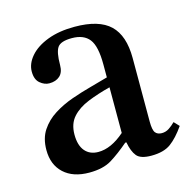

<svg xmlns="http://www.w3.org/2000/svg" viewBox="-80 -565 656 654"><g transform="rotate(-15 248.0 -238.5)"><path d="M158 8Q101 8 68.5 -22Q36 -52 36 -104Q36 -145 54.5 -173Q73 -201 103 -220Q133 -239 168.5 -251.5Q204 -264 238 -273Q272 -282 299 -290V-336Q299 -400 279.5 -425Q260 -450 218 -450Q179 -450 167.5 -433.5Q156 -417 156 -372Q156 -346 142 -333.5Q128 -321 105 -321Q88 -321 72.5 -334Q57 -347 57 -375Q57 -403 79 -428.5Q101 -454 141.5 -469.5Q182 -485 237 -485Q323 -485 362 -447.5Q401 -410 401 -331V-107Q401 -77 408.5 -67.5Q416 -58 431 -58Q445 -58 456.5 -65.5Q468 -73 479 -84L496 -66Q471 -30 446 -11.5Q421 7 377 7Q339 7 325.5 -9.5Q312 -26 306 -59H302Q267 -29 237 -10.5Q207 8 158 8ZM299 -94V-255Q256 -244 220 -229.5Q184 -215 163 -191.5Q142 -168 142 -130Q142 -92 159 -72Q176 -52 206 -52Q251 -52 299 -94Z"/></g></svg>

Font: STIX Two Text Medium
Style: Regular
Weight: 500
Designer: Ross Mills, John Hudson & Paul Hanslow, Tiro Typeworks Ltd; with prior portions MicroPress Inc., and Coen Hoffman.
Foundry: Tiro Typeworks Ltd
Version: Version 2.13 b171